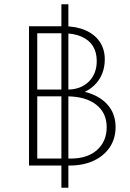

<svg xmlns="http://www.w3.org/2000/svg" viewBox="-20 -782 615 907"><path d="M295 -330 301 -357Q368 -357 419 -335.5Q470 -314 498 -275Q526 -236 526 -181Q526 -128 499 -87Q472 -46 423 -23Q374 0 308 0H117V-658H280Q340 -658 383.5 -639Q427 -620 451 -585Q475 -550 475 -501Q475 -464 462 -432.5Q449 -401 424.5 -378Q400 -355 367.5 -342.5Q335 -330 295 -330ZM144 -359H299Q361 -359 399 -396Q437 -433 437 -494Q437 -535 419 -564Q401 -593 365 -609Q329 -625 274 -625H156V-33H314Q394 -33 439 -74Q484 -115 484 -181Q484 -249 434 -288Q384 -327 293 -327H144ZM270 105V-762H303V105Z"/></svg>

Font: Ysabeau SC ExtraLight
Style: Regular
Weight: 250
Designer: Christian Thalmann (Catharsis Fonts)
Version: Version 2.001;gftools[0.9.30]; featfreeze: smcp